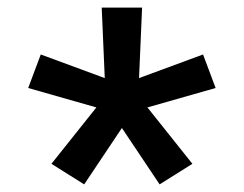

<svg xmlns="http://www.w3.org/2000/svg" viewBox="-20 -783 640 504"><path d="M201 -299 115 -353 233 -501 54 -552 87 -640 255 -578 247 -763H353L345 -578L513 -640L546 -552L367 -501L485 -353L399 -299L300 -447Z"/></svg>

Font: Iosevka Curly Slab SmBdEx
Style: Regular
Weight: 600
Width: 7
Monospace: yes
Designer: Belleve Invis
Foundry: Belleve Invis
Version: Version 11.1.0; ttfautohint (v1.8.3)